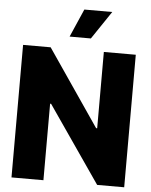

<svg xmlns="http://www.w3.org/2000/svg" viewBox="-62 -999 824 1050"><g transform="rotate(5 350.5 -474.5)"><path d="M659.7 -727.5V0H511.2L221.7 -419.9H216.3V0H41V-727.5H192.4L478.5 -308.6H484.4V-727.5ZM290.5 -794.9 357.9 -949.2H511.2L407.2 -794.9Z"/></g></svg>

Font: Inter Tight ExtraBold
Style: Regular
Weight: 800
Designer: Rasmus Andersson
Foundry: rsms
Version: Version 3.004; ttfautohint (v1.8.4.7-5d5b)